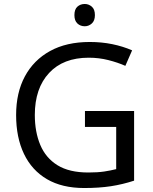

<svg xmlns="http://www.w3.org/2000/svg" viewBox="-20 -935 768 965"><path d="M407 -377H654V-27Q596 -8 537 1Q478 10 403 10Q292 10 216 -34.5Q140 -79 100.5 -161.5Q61 -244 61 -357Q61 -469 105 -551Q149 -633 231.5 -678.5Q314 -724 431 -724Q491 -724 544.5 -713Q598 -702 644 -682L610 -604Q572 -621 524.5 -633Q477 -645 426 -645Q298 -645 226.5 -568Q155 -491 155 -357Q155 -272 182.5 -206.5Q210 -141 269 -104.5Q328 -68 424 -68Q471 -68 504 -73Q537 -78 564 -85V-297H407ZM406 -915Q426 -915 441.5 -901.5Q457 -888 457 -859Q457 -831 441.5 -817Q426 -803 406 -803Q384 -803 369 -817Q354 -831 354 -859Q354 -888 369 -901.5Q384 -915 406 -915Z"/></svg>

Font: Noto Sans Phoenician
Style: Regular
Weight: 400
Designer: Monotype Design Team
Foundry: Monotype Imaging Inc.
Version: Version 2.001; ttfautohint (v1.8.4.7-5d5b)